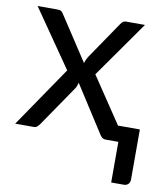

<svg xmlns="http://www.w3.org/2000/svg" viewBox="-78 -571 702 812"><g transform="rotate(10 273.0 -165.5)"><path d="M534.5 -67.5V147Q534.5 160 527.2 167.2Q520 174.5 508.5 174.5H454V0H400.5Q389.5 0 383.2 -5.8Q377 -11.5 373 -18.5L245.5 -217Q243.5 -210 241.2 -203.2Q239 -196.5 235 -191L117 -18.5Q112 -11.5 106.2 -5.8Q100.5 0 90.5 0H11L188.5 -260L18 -506.5H103.5Q114.5 -506.5 119.5 -503Q124.5 -499.5 128.5 -493L253 -303Q257 -317.5 265.5 -331L374.5 -491Q379 -498 384.2 -502.2Q389.5 -506.5 397 -506.5H479L308.5 -264.5L442 -65.5V-67.5Z"/></g></svg>

Font: Lato
Style: Regular
Weight: 400
Designer: Lukasz Dziedzic with Adam Twardoch and Botio Nikoltchev
Foundry: tyPoland Lukasz Dziedzic
Version: Version 2.015; 2015-08-06; http://www.latofonts.com/